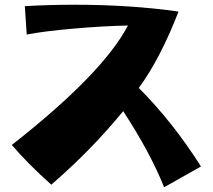

<svg xmlns="http://www.w3.org/2000/svg" viewBox="-20 -735 900 812"><path d="M501 -265Q367 -101 197 46Q97 -43 30 -122Q415 -424 521 -627Q416 -625 291 -614Q166 -603 93 -589L85 -709Q189 -715 293 -715Q534 -715 735 -686Q658 -487 567 -363Q710 -220 830 -31L674 57Q617 -87 501 -265Z"/></svg>

Font: Otomanopee One
Style: Regular
Weight: 400
Designer: Das Ende der Wildnis
Foundry: Gutenberg Labo
Version: Version 3.005